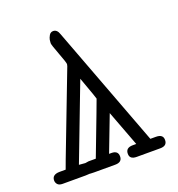

<svg xmlns="http://www.w3.org/2000/svg" viewBox="-126 -733 769 830"><g transform="rotate(-20 258.5 -317.5)"><path d="M-7.8 -25.9Q-7.8 -52.7 26.9 -53.2H55.2L69.8 -92.8L214.8 -471.2Q216.8 -479 216.8 -480Q216.8 -487.8 199 -534.4Q181.2 -581.1 181.2 -588.9Q181.2 -595.7 182.6 -604.2Q184.1 -612.8 190.4 -623.8Q196.8 -634.8 209 -634.8Q227.1 -634.8 234.9 -610.8L444.8 -53.2H470.2Q503.4 -53.2 502.9 -26.9Q502.9 0 471.2 0H362.8Q330.6 0 331.1 -25.9Q331.1 -52.7 362.8 -53.2H379.9L317.9 -217.8L254.9 -53.2H266.1Q295.9 -53.2 295.9 -26.9Q295.9 0 264.2 0H167Q155.8 0 151.4 -0.5Q147 -1 146 -1Q144 -1 137.5 -0.5Q130.9 0 127.9 0H22Q5.9 0 -1 -8.1Q-7.8 -16.1 -7.8 -25.9ZM116.2 -53.2 145 -50.8 160.2 -53.2H193.8Q285.6 -293.5 285.9 -296.1Q286.1 -298.8 249 -400.9Z"/></g></svg>

Font: CMU Typewriter Text
Style: LightOblique
Weight: 200
Italic angle: -9.46001°
Version: Version 0.7.0